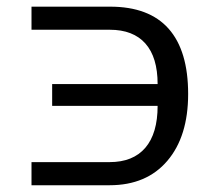

<svg xmlns="http://www.w3.org/2000/svg" viewBox="-20 -548 640 568"><path d="M73.2 -68.4H304.2Q373.5 -68.4 409.9 -110.8Q446.3 -153.3 446.3 -234.9H134.3V-299.3H446.3Q446.3 -378.4 410.2 -419.2Q374 -460 304.7 -460H73.2V-528.3H305.7Q420.9 -528.3 478.8 -463.1Q536.6 -397.9 536.6 -270Q536.6 -144.5 475.1 -72.3Q413.6 0 304.2 0H73.2Z"/></svg>

Font: Cousine
Style: Regular
Weight: 400
Monospace: yes
Designer: Steve Matteson
Foundry: Monotype Imaging Inc.
Version: Version 1.21